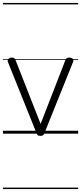

<svg xmlns="http://www.w3.org/2000/svg" viewBox="-20 -905 549 1300"><path d="M254 15Q240 15 235 10Q230 5 227 -4L34 -484Q29 -496 36.5 -505.5Q44 -515 61 -515Q72 -515 77.5 -510.5Q83 -506 86 -496L255 -66L422 -496Q425 -506 431 -510.5Q437 -515 448 -515Q466 -515 473 -506.5Q480 -498 474 -484L281 -4Q278 5 272.5 10Q267 15 254 15ZM0 365H509V375H0ZM0 -20H509V0H0ZM0 -505H509V-500H0ZM0 -885H509V-875H0Z"/></svg>

Font: Playwrite GB S Guides
Style: Regular
Weight: 400
Designer: Veronika Burian, José Scaglione
Foundry: TypeTogether
Version: Version 1.003